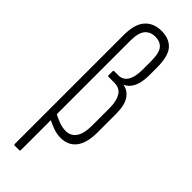

<svg xmlns="http://www.w3.org/2000/svg" viewBox="-289 -706 907 907"><g transform="rotate(45 164.5 -252.0)"><path d="M58 185Q53 185 53 179V-549Q53 -621 83 -655Q113 -689 166 -689Q218 -689 245.5 -658Q273 -627 273 -550V-501Q273 -452 259 -423Q245 -394 221 -383V-381Q253 -375 272 -345.5Q291 -316 291 -260V-136Q291 -65 263.5 -29.5Q236 6 186 6Q159 6 133.5 -3.5Q108 -13 84 -26V-66Q107 -53 131.5 -43.5Q156 -34 180 -34Q213 -34 231.5 -60.5Q250 -87 250 -140V-258Q250 -303 234 -330.5Q218 -358 180 -358H142Q137 -358 137 -362V-391Q137 -396 142 -396H170Q200 -396 216 -421.5Q232 -447 232 -500V-551Q232 -609 214 -629Q196 -649 165 -649Q131 -649 112.5 -626.5Q94 -604 94 -552V179Q94 185 89 185Z"/></g></svg>

Font: Sofia Sans Extra Condensed Light
Style: Regular
Weight: 300
Designer: Botio Nikoltchev, Ani Petrova
Foundry: lettersoup
Version: Version 4.101